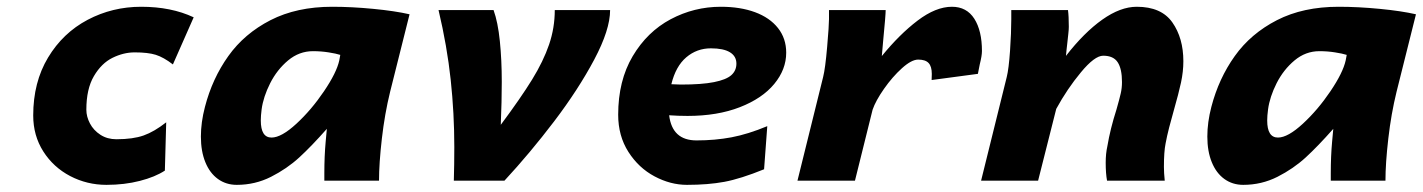

<svg xmlns="http://www.w3.org/2000/svg" viewBox="-20 -526 4143 559"><path d="M290 12.2Q233.4 12.2 184.3 -13.4Q135.3 -39.1 106 -85.2Q76.7 -131.3 76.7 -189.9Q76.7 -286.6 119.9 -358.4Q163.1 -430.2 235.1 -468.3Q307.1 -506.3 391.1 -506.3Q478.5 -506.3 543.9 -475.6L483.4 -338.4Q456.1 -359.4 433.3 -366.5Q410.6 -373.5 372.1 -373.5Q339.8 -373.5 307.6 -357.7Q275.4 -341.8 253.4 -304.4Q231.4 -267.1 231.4 -206.5Q231.4 -186.5 241.9 -166.5Q252.4 -146.5 272.5 -133.5Q292.5 -120.6 318.8 -120.6Q367.2 -120.6 398.2 -131.6Q429.2 -142.6 463.9 -169.9L460 -29.3Q431.6 -10.7 387 0.7Q342.3 12.2 290 12.2Z M924.3 -22Q924.3 -71.3 928.2 -113.8L931.6 -150.9Q887.2 -100.6 851.3 -67.6Q815.4 -34.7 769 -11.2Q722.7 12.2 669.4 12.2Q638.2 12.2 614.5 -4.9Q590.8 -22 577.9 -53.7Q564.9 -85.4 564.9 -128.4Q564.9 -169.9 576.7 -214.8Q598.1 -297.4 644.8 -362.8Q691.4 -428.2 767.6 -467.3Q843.8 -506.3 947.3 -506.3Q1003.9 -506.3 1066.9 -500.2Q1129.9 -494.1 1172.4 -484.4L1115.7 -258.3Q1100.1 -194.8 1091.8 -122.6Q1083.5 -50.3 1083.5 0H924.3ZM891.1 -377Q851.1 -377 818.8 -350.1Q786.6 -323.2 766.6 -283.7Q746.6 -244.1 741.7 -207.5Q739.3 -189 739.3 -175.3Q739.3 -125.5 770.5 -125.5Q799.3 -125.5 843 -165.8Q886.7 -206.1 923.3 -260.3Q960 -314.5 967.8 -350.1L970.7 -366.2Q958.5 -370.1 936.8 -373.5Q915 -377 891.1 -377Z M1448.7 0H1301.3Q1302.7 -46.9 1302.7 -98.1Q1302.7 -195.8 1292.2 -293.7Q1281.7 -391.6 1256.8 -496.6H1417Q1429.7 -461.4 1435.3 -406.2Q1440.9 -351.1 1440.9 -287.6Q1440.9 -231.9 1438 -162.6Q1496.1 -240.7 1529.1 -294.2Q1562 -347.7 1578.6 -396.2Q1595.2 -444.8 1595.2 -496.6H1756.3Q1756.3 -439.5 1710 -352.3Q1663.6 -265.1 1593.3 -172.6Q1522.9 -80.1 1448.7 0Z M1980 12.2Q1932.1 12.2 1885.7 -12.5Q1839.4 -37.1 1809.6 -83.7Q1779.8 -130.4 1779.8 -191.9Q1779.8 -291 1822 -362.3Q1864.3 -433.6 1932.6 -470Q2001 -506.3 2078.6 -506.3Q2135.3 -506.3 2178.2 -490.5Q2221.2 -474.6 2245.1 -444.3Q2269 -414.1 2269 -372.6Q2269 -323.7 2234.1 -281.5Q2199.2 -239.3 2134 -213.9Q2068.8 -188.5 1981.9 -188.5Q1955.1 -188.5 1928.2 -190.4Q1937 -117.2 2007.8 -117.2Q2061.5 -117.2 2109.6 -126.2Q2157.7 -135.3 2213.9 -158.7L2204.6 -33.2Q2136.2 -5.4 2088.9 3.4Q2041.5 12.2 1980 12.2ZM1962.4 -279.8Q2023.4 -279.8 2058.8 -286.9Q2094.2 -293.9 2109.1 -307.1Q2124 -320.3 2124 -340.8Q2124 -362.3 2105.2 -373.8Q2086.4 -385.3 2049.8 -385.3Q2008.8 -385.3 1978 -359.1Q1947.3 -333 1934.6 -280.8Q1953.1 -279.8 1962.4 -279.8Z M2301.8 0 2376.5 -301.8Q2382.8 -326.7 2388.2 -389.4Q2393.6 -452.1 2393.6 -470.2V-496.6H2558.6Q2558.6 -482.4 2551.3 -407.2L2547.4 -362.8Q2598.6 -425.8 2651.6 -466.1Q2704.6 -506.3 2751.5 -506.3Q2794.4 -506.3 2816.7 -471.4Q2838.9 -436.5 2838.9 -377.4Q2838.9 -363.8 2832.5 -338.4Q2829.1 -321.8 2827.1 -311L2692.4 -293L2692.9 -311Q2692.9 -332.5 2683.6 -342.5Q2674.3 -352.5 2653.3 -352.5Q2633.8 -352.5 2606 -327.4Q2578.1 -302.2 2553.7 -267.3Q2529.3 -232.4 2520.5 -206.5L2469.2 0Z M3199.2 -52.2Q3199.2 -79.1 3204.1 -100.6Q3212.4 -150.4 3230.5 -207Q3239.3 -237.8 3242.9 -253.7Q3246.6 -269.5 3246.6 -287.1Q3246.6 -325.7 3234.1 -344.7Q3221.7 -363.8 3191.9 -363.8Q3167 -363.8 3127 -315.4Q3086.9 -267.1 3055.2 -209L3002.4 0H2836.4L2911.1 -301.8Q2917 -325.2 2920.7 -378.4Q2924.3 -431.6 2924.3 -470.2V-496.6H3089.4Q3091.8 -479 3091.8 -447.8Q3091.8 -440.4 3090.3 -427Q3088.9 -413.6 3087.4 -400.4Q3086.4 -390.1 3085.2 -380.9Q3084 -371.6 3083.5 -363.3Q3136.2 -431.2 3189.2 -468.8Q3242.2 -506.3 3289.6 -506.3Q3361.3 -506.3 3393.3 -460.7Q3425.3 -415 3425.3 -347.7Q3425.3 -317.9 3418.5 -285.9Q3411.6 -253.9 3397.5 -204.6Q3390.6 -180.7 3384 -155Q3377.4 -129.4 3373.5 -107.9Q3368.7 -84.5 3368.7 -40Q3368.7 -22.9 3371.1 0H3203.1Q3199.2 -21 3199.2 -52.2Z M3854.5 -22Q3854.5 -71.3 3858.4 -113.8L3861.8 -150.9Q3817.4 -100.6 3781.5 -67.6Q3745.6 -34.7 3699.2 -11.2Q3652.8 12.2 3599.6 12.2Q3568.4 12.2 3544.7 -4.9Q3521 -22 3508.1 -53.7Q3495.1 -85.4 3495.1 -128.4Q3495.1 -169.9 3506.8 -214.8Q3528.3 -297.4 3575 -362.8Q3621.6 -428.2 3697.8 -467.3Q3773.9 -506.3 3877.4 -506.3Q3934.1 -506.3 3997.1 -500.2Q4060.1 -494.1 4102.5 -484.4L4045.9 -258.3Q4030.3 -194.8 4022 -122.6Q4013.7 -50.3 4013.7 0H3854.5ZM3821.3 -377Q3781.2 -377 3749 -350.1Q3716.8 -323.2 3696.8 -283.7Q3676.8 -244.1 3671.9 -207.5Q3669.4 -189 3669.4 -175.3Q3669.4 -125.5 3700.7 -125.5Q3729.5 -125.5 3773.2 -165.8Q3816.9 -206.1 3853.5 -260.3Q3890.1 -314.5 3897.9 -350.1L3900.9 -366.2Q3888.7 -370.1 3866.9 -373.5Q3845.2 -377 3821.3 -377Z"/></svg>

Font: Lesson One Extra
Style: Italic
Weight: 800
Italic angle: -14°
Designer: But Ko, Victor Gaultney, Annie Olsen, Julie Remington, Don Collingsworth, Eric Hays, Becca Hirsbrunner
Version: Version 1.100